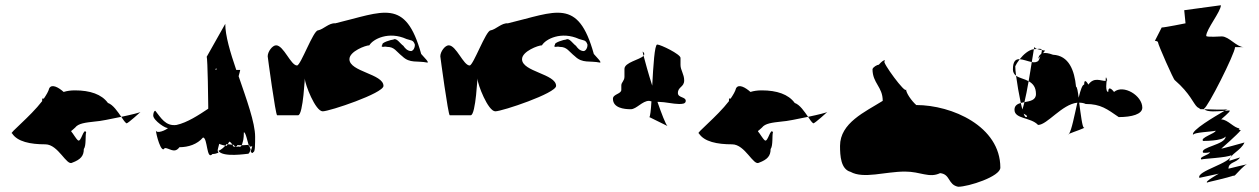

<svg xmlns="http://www.w3.org/2000/svg" viewBox="-20 -725 4805 733"><path d="M26 -216C46 -184 96 -174 153 -174C203 -174 234 -90 256 -104C288 -116 300 -130 300 -156C310 -169 305 -211 309 -220C299 -239 290 -181 278 -189C270 -195 258 -217 252 -223C252 -227 250 -222 267 -238C279 -254 306 -257 342 -261C362 -262 404 -271 443 -279C429 -299 412 -325 392 -332C368 -365 324 -380 266 -380C250 -380 236 -378 223 -374C204 -391 178 -406 168 -388C165 -376 157 -363 147 -348C143 -351 140 -350 141 -339C95 -279 11 -213 26 -216ZM443 -279C482 -287 517 -296 517 -298C517 -298 469 -254 463 -254C457 -258 450 -268 443 -279Z M565 -284C565 -265 616 -231 622 -237C616 -229 575 -211 575 -229C575 -214 596 -134 609 -160C627 -160 646 -137 665 -163C699 -163 733 -174 755 -200C773 -200 768 -111 791 -137C799 -137 807 -139 814 -142C812 -145 811 -148 811 -152C811 -155 814 -163 817 -176C825 -172 834 -170 845 -168C849 -173 852 -178 855 -184C861 -184 867 -173 872 -165C877 -165 881 -164 886 -164C886 -165 887 -165 887 -166C895 -166 901 -158 907 -184C907 -184 911 -194 911 -220C918 -220 924 -188 931 -165C937 -165 941 -166 943 -167C943 -165 940 -156 937 -147C940 -141 944 -138 948 -145C954 -145 954 -177 954 -203C954 -257 921 -346 891 -434C895 -448 897 -457 897 -458H882C859 -525 840 -589 840 -634L769 -508C773 -503 775 -327 775 -320V-310C739 -286 695 -257 654 -248C612 -242 594 -276 573 -302C563 -302 565 -270 565 -284ZM806 -458C806 -458 803 -458 803 -458C803 -463 804 -463 806 -465ZM814 -149C826 -154 837 -164 845 -175L872 -172C877 -165 882 -160 886 -171C903 -170 920 -171 931 -172C933 -164 935 -159 937 -154C934 -146 931 -138 927 -138C922 -138 831 -123 814 -149Z M1002 -510C1002 -508 1032 -285 1038 -285H1118C1138 -285 1144 -443 1144 -424C1144 -404 1184 -300 1212 -300C1238 -300 1444 -369 1444 -397C1444 -443 1314 -451 1314 -499C1314 -529 1376 -552 1390 -552C1404 -576 1464 -607 1532 -576C1548 -570 1558 -574 1564 -554C1564 -542 1558 -532 1550 -530C1534 -530 1524 -544 1520 -550C1508 -558 1494 -582 1482 -574C1475 -574 1434 -562 1440 -554C1440 -552 1432 -548 1442 -546C1442 -546 1452 -548 1458 -546C1486 -546 1492 -529 1516 -510C1545 -482 1572 -494 1612 -486C1618 -488 1601 -504 1588 -519C1528 -735 1444 -680 1260 -636C1236 -638 1215 -613 1194 -609C1176 -609 1128 -475 1114 -475C1090 -475 1063 -552 1034 -552C1020 -552 1002 -528 1002 -510Z M1661 -510C1661 -508 1691 -285 1697 -285H1777C1797 -285 1803 -443 1803 -424C1803 -404 1843 -300 1871 -300C1897 -300 2103 -369 2103 -397C2103 -443 1973 -451 1973 -499C1973 -529 2035 -552 2049 -552C2063 -576 2123 -607 2191 -576C2207 -570 2217 -574 2223 -554C2223 -542 2217 -532 2209 -530C2193 -530 2183 -544 2179 -550C2167 -558 2153 -582 2141 -574C2134 -574 2093 -562 2099 -554C2099 -552 2091 -548 2101 -546C2101 -546 2111 -548 2117 -546C2145 -546 2151 -529 2175 -510C2204 -482 2231 -494 2271 -486C2277 -488 2260 -504 2247 -519C2187 -735 2103 -680 1919 -636C1895 -638 1874 -613 1853 -609C1835 -609 1787 -475 1773 -475C1749 -475 1722 -552 1693 -552C1679 -552 1661 -528 1661 -510Z M2320 -348C2320 -313 2362 -308 2388 -308C2410 -308 2432 -340 2458 -340C2461 -339 2465 -339 2467 -338C2465 -304 2462 -279 2459 -278L2528 -244C2521 -251 2506 -290 2490 -336H2496C2518 -336 2551 -328 2572 -328C2583 -328 2598 -328 2598 -340C2598 -356 2568 -351 2568 -370C2568 -394 2592 -392 2592 -418C2592 -442 2578 -457 2578 -477V-504C2578 -518 2502 -555 2489 -555C2479 -555 2474 -473 2470 -398C2455 -445 2443 -489 2437 -512C2423 -497 2364 -487 2364 -462V-432C2364 -416 2352 -411 2352 -399V-382C2352 -366 2320 -366 2320 -348ZM2434 -528C2441 -522 2441 -517 2437 -512C2434 -523 2433 -529 2434 -528Z M2648 -216C2668 -184 2718 -174 2775 -174C2825 -174 2856 -90 2878 -104C2910 -116 2922 -130 2922 -156C2932 -169 2927 -211 2931 -220C2921 -239 2912 -181 2900 -189C2892 -195 2880 -217 2874 -223C2874 -227 2872 -222 2889 -238C2901 -254 2928 -257 2964 -261C2984 -262 3026 -271 3065 -279C3051 -299 3034 -325 3014 -332C2990 -365 2946 -380 2888 -380C2872 -380 2858 -378 2845 -374C2826 -391 2800 -406 2790 -388C2787 -376 2779 -363 2769 -348C2765 -351 2762 -350 2763 -339C2717 -279 2633 -213 2648 -216ZM3065 -279C3104 -287 3139 -296 3139 -298C3139 -298 3091 -254 3085 -254C3079 -258 3072 -268 3065 -279Z M3187 -168C3187 -130 3190 -79 3227 -69C3277 -41 3359 -70 3435 -70C3495 -70 3527 -44 3569 -64C3609 -60 3598 -20 3638 -12C3677 -12 3799 -51 3799 -85C3799 -243 3614 -324 3478 -324C3460 -340 3439 -370 3439 -384C3439 -362 3345 -491 3357 -491C3361 -491 3359 -505 3335 -478C3329 -478 3313 -469 3311 -461C3311 -407 3350 -394 3350 -340C3283 -298 3187 -256 3187 -168Z M3847 -460C3847 -449 3852 -441 3859 -436C3857 -452 3856 -465 3856 -472C3859 -479 3865 -489 3873 -499C3858 -500 3847 -492 3847 -460ZM3853 -306C3853 -270 3915 -278 3943 -248C3978 -248 4034 -327 4093 -333C4082 -285 4071 -227 4061 -214C4077 -221 4129 -238 4118 -238C4112 -238 4106 -289 4100 -333C4108 -333 4117 -332 4125 -328C4183 -328 4207 -308 4251 -278C4301 -278 4341 -289 4341 -314C4341 -360 4269 -404 4233 -374C4233 -374 4211 -404 4211 -374C4199 -374 4204 -416 4206 -421C4204 -428 4201 -438 4201 -416C4181 -416 4157 -432 4135 -402C4135 -402 4119 -432 4119 -402C4112 -402 4105 -381 4098 -352C4095 -376 4092 -394 4088 -394C4082 -456 4061 -513 4000 -516C3984 -522 3971 -524 3962 -522L3970 -532C3970 -532 3966 -532 3957 -534C3958 -531 3957 -526 3955 -519C3948 -515 3945 -509 3944 -501L3952 -510C3950 -505 3948 -500 3945 -494C3939 -487 3929 -486 3919 -488C3915 -466 3912 -440 3907 -415C3923 -406 3935 -393 3935 -366C3935 -342 3912 -339 3891 -335C3888 -322 3885 -313 3883 -307C3881 -315 3879 -323 3877 -332C3864 -328 3853 -322 3853 -306ZM3859 -436C3871 -427 3891 -424 3907 -415C3902 -385 3896 -356 3891 -335C3886 -334 3881 -333 3877 -332C3870 -365 3863 -406 3859 -436ZM3873 -499C3887 -517 3907 -534 3925 -537H3927C3925 -527 3923 -509 3919 -488C3904 -491 3887 -498 3873 -499ZM3888 -291C3897 -286 3906 -281 3898 -278C3895 -277 3891 -282 3888 -291ZM3927 -537C3931 -537 3935 -538 3939 -538C3933 -540 3930 -543 3930 -546C3930 -546 3928 -544 3927 -537ZM3939 -538C3949 -539 3956 -540 3957 -534C3951 -535 3944 -536 3939 -538ZM4061 -214C4060 -212 4058 -212 4057 -212C4057 -212 4061 -214 4061 -214ZM4206 -421C4206 -421 4207 -421 4207 -416C4207 -416 4207 -418 4206 -417Z M4389 -569C4391 -569 4401 -568 4401 -563C4401 -555 4461 -419 4465 -419C4525 -367 4535 -330 4551 -316C4557 -312 4559 -312 4563 -308H4578C4577 -309 4577 -310 4577 -311C4589 -311 4695 -521 4695 -545H4729C4701 -545 4673 -585 4645 -586C4641 -586 4585 -582 4585 -588C4585 -613 4641 -681 4641 -705L4501 -686L4506 -636C4506 -636 4427 -620 4415 -620ZM4535 -210C4535 -220 4608 -222 4621 -226C4621 -216 4560 -199 4573 -187C4573 -187 4646 -186 4659 -204C4659 -172 4560 -164 4573 -142C4573 -142 4586 -140 4599 -144C4599 -134 4554 -126 4567 -116C4567 -119 4668 -123 4681 -133C4681 -102 4546 -72 4559 -46C4559 -46 4616 -58 4633 -62C4633 -62 4576 -30 4589 -28C4589 -30 4662 -44 4696 -57C4706 -67 4730 -95 4741 -98C4741 -98 4680 -84 4670 -81C4670 -107 4701 -103 4714 -124C4712 -123 4681 -114 4673 -111C4675 -137 4718 -150 4731 -181C4731 -181 4635 -154 4643 -158C4643 -158 4704 -211 4717 -228C4717 -228 4703 -231 4713 -235C4692 -235 4667 -269 4643 -269C4637 -267 4682 -301 4674 -303C4670 -303 4663 -303 4655 -302C4621 -282 4524 -226 4535 -210ZM4578 -308C4604 -307 4657 -305 4667 -308C4667 -308 4662 -306 4655 -302C4629 -300 4588 -296 4578 -308ZM4692 -54C4693 -54 4694 -55 4696 -57C4693 -55 4680 -51 4692 -54ZM4697 -57C4697 -57 4696 -57 4696 -57C4696 -57 4697 -57 4697 -57ZM4715 -124C4715 -124 4714 -124 4714 -124C4714 -124 4715 -124 4715 -124Z"/></svg>

Font: Alpina
Style: Regular
Weight: 400
Version: Version 0.9